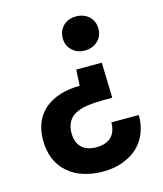

<svg xmlns="http://www.w3.org/2000/svg" viewBox="-110 -648 757 892"><g transform="rotate(-15 269.0 -201.5)"><path d="M502.9 -47.9Q504.4 -4.9 488.8 36.1Q475.1 72.8 444.8 103Q417 129.4 372.1 147Q330.6 163.1 273.9 163.1Q226.1 163.1 181.2 148.9Q139.2 136.2 107.9 107.9Q77.1 81.5 60.1 42Q43 1 43 -48.8Q43 -100.1 60.1 -138.2Q76.7 -174.8 107.9 -200.2Q136.7 -223.6 181.2 -237.8Q224.6 -250 272.9 -250L276.9 -327.1H399.9L404.8 -157.2H359.9Q321.3 -157.2 288.1 -152.8Q255.9 -148.9 230 -136.2Q206.5 -125 192.9 -103Q179.2 -81.1 179.2 -47.9Q179.2 -2.9 204.1 22Q229.5 45.9 273.9 45.9Q320.8 45.9 346.2 22Q371.1 -2.9 371.1 -47.9ZM253.9 -483.9Q253.9 -519 277.8 -543Q302.2 -565.9 338.9 -565.9Q376 -565.9 401.9 -543Q425.8 -519 425.8 -483.9Q425.8 -448.2 401.9 -425.8Q376.5 -401.9 338.9 -401.9Q301.8 -401.9 277.8 -425.8Q253.9 -448.2 253.9 -483.9Z"/></g></svg>

Font: PoppinsZ SemiBold
Style: Regular
Weight: 600
Designer: Ninad Kale (Devanagari), Jonny Pinhorn (Latin)
Foundry: Indian Type Foundry
Version: Version 3.002;FEAKit 1.0